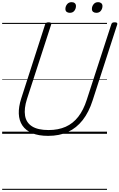

<svg xmlns="http://www.w3.org/2000/svg" viewBox="-20 -1242 1109 1782"><path d="M427 19Q338 19 278.5 -6Q219 -31 188 -77Q157 -123 154.5 -186.5Q152 -250 177 -328L399 -1016Q402 -1026 409 -1030.5Q416 -1035 432 -1035Q446 -1035 452.5 -1030Q459 -1025 455 -1015L230 -322Q202 -234 212.5 -169Q223 -104 277 -69.5Q331 -35 431 -35Q521 -35 589.5 -65.5Q658 -96 706.5 -158.5Q755 -221 785 -315L1013 -1016Q1016 -1026 1022.5 -1030.5Q1029 -1035 1045 -1035Q1074 -1035 1068 -1015L840 -311Q805 -201 747.5 -127.5Q690 -54 610.5 -17.5Q531 19 427 19ZM628 -1123Q610 -1123 598.5 -1132Q587 -1141 587 -1159Q587 -1183 602.5 -1202.5Q618 -1222 645 -1222Q663 -1222 674 -1212.5Q685 -1203 685 -1186Q685 -1162 670.5 -1142.5Q656 -1123 628 -1123ZM874 -1123Q856 -1123 844.5 -1132Q833 -1141 833 -1159Q833 -1183 848.5 -1202.5Q864 -1222 891 -1222Q908 -1222 919.5 -1212.5Q931 -1203 931 -1186Q931 -1162 916.5 -1142.5Q902 -1123 874 -1123ZM0 510H973V520H0ZM0 -20H973V0H0ZM0 -505H973V-500H0ZM0 -1030H973V-1020H0Z"/></svg>

Font: Playwrite CO Guides
Style: Regular
Weight: 400
Designer: Veronika Burian, José Scaglione
Foundry: TypeTogether
Version: Version 1.003